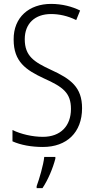

<svg xmlns="http://www.w3.org/2000/svg" viewBox="-20 -744 485 985"><path d="M401 -189C401 -296 344 -339 241 -386C155 -426 107 -456 107 -543C107 -623 159 -672 242 -672C282 -672 327 -663 371 -641L391 -690C351 -710 299 -724 242 -724C130 -724 49 -656 50 -541C50 -427 113 -385 205 -342C303 -298 344 -268 344 -185C344 -98 291 -42 200 -42C146 -42 87 -56 44 -77V-19C86 0 141 10 200 10C322 10 401 -64 401 -189ZM264 70V61H207C203 102 181 176 168 211V221H198C227 178 252 117 264 70Z"/></svg>

Font: Noto Sans Arabic Cond Light
Style: Regular
Weight: 300
Width: 3
Designer: Monotype Design Team, Nadine Chahine, Nizar Qandah and Khaled Hosny
Foundry: Monotype Imaging Inc.
Version: Version 2.012